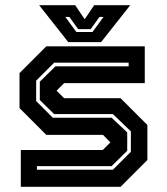

<svg xmlns="http://www.w3.org/2000/svg" viewBox="-20 -718 642 738"><path d="M60 0V-141.5H375L405.5 -172V-169.5L376 -199.5H158L55 -302.5V-437L158 -540H536.5V-398.5H226.5L196 -368V-371L226.5 -340.5H443.5L546.5 -237.5V-103L443.5 0ZM122 -65.5H414L483 -134.5V-213L414 -279.5H188L133 -333.5V-404L193 -463H474.5V-477H188L119 -408V-329.5L183 -265.5H409L469 -209V-138.5L409 -79.5H122ZM242.5 -556 130.5 -698H269L305.5 -644L342 -698H480.5L368.5 -556ZM273.5 -595H335.5L378 -653H362.5L328.5 -606H280.5L246.5 -653H231Z"/></svg>

Font: Tourney
Style: Bold
Weight: 700
Designer: Tyler Finck
Foundry: Etcetera Type Co
Version: Version 1.015